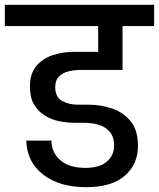

<svg xmlns="http://www.w3.org/2000/svg" viewBox="-44 -760 659 796"><path d="M313 16Q202 16 134.5 -36.5Q67 -89 65 -177H169Q170 -127 206.5 -95.5Q243 -64 310 -64Q369 -64 399 -90Q429 -116 429 -156Q429 -192 411.5 -213Q394 -234 365.5 -242.5Q337 -251 304 -251H265Q234 -251 201.5 -257.5Q169 -264 141.5 -281Q114 -298 97 -327Q80 -356 80 -401Q80 -454 106 -485.5Q132 -517 173.5 -531Q215 -545 261 -545H363V-652H-24V-740H595V-652H464V-470H290Q266 -470 241.5 -464.5Q217 -459 201 -443.5Q185 -428 185 -398Q185 -358 213 -342Q241 -326 278 -326H323Q374 -326 421 -310Q468 -294 498 -257Q528 -220 528 -155Q528 -79 473.5 -31.5Q419 16 313 16Z"/></svg>

Font: Poppins Medium
Style: Regular
Weight: 500
Designer: Ninad Kale (Devanagari), Jonny Pinhorn (Latin)
Version: Version 5.002